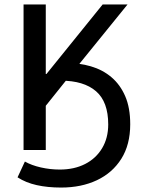

<svg xmlns="http://www.w3.org/2000/svg" viewBox="-20 -675 633 864"><path d="M86 0V-655H186V-342H189L442 -655H554L331 -380L186 -199V0ZM255 169Q194 169 145 158Q96 147 59 123L92 52Q122 69 164 78.5Q206 88 249 88Q314 88 363 63Q412 38 439.5 -8Q467 -54 467 -115Q467 -217 412 -264.5Q357 -312 254 -312L276 -392Q336 -392 389 -376.5Q442 -361 481.5 -327.5Q521 -294 543.5 -242Q566 -190 566 -116Q566 -24 526 39.5Q486 103 416 136Q346 169 255 169Z"/></svg>

Font: Source Sans 3 Medium
Style: Regular
Weight: 500
Designer: Paul D. Hunt
Foundry: Adobe
Version: Version 3.052;hotconv 1.1.0;makeotfexe 2.6.0